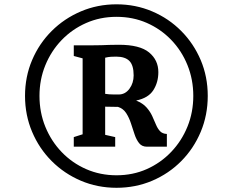

<svg xmlns="http://www.w3.org/2000/svg" viewBox="-20 -934 1080 890"><path d="M96 -489.5Q96 -578.5 128.8 -655.5Q161.5 -732.5 219.8 -790.5Q278 -848.5 355 -881.2Q432 -914 520 -914Q608.5 -914 685.5 -881.2Q762.5 -848.5 820.2 -790.2Q878 -732 910.5 -655.2Q943 -578.5 943 -489.5Q943 -400.5 910.5 -323Q878 -245.5 820.2 -187.2Q762.5 -129 685.5 -96.2Q608.5 -63.5 520 -63.5Q432 -63.5 355 -96.2Q278 -129 219.8 -187.2Q161.5 -245.5 128.8 -323Q96 -400.5 96 -489.5ZM163 -489.5Q163 -413 190.2 -346.2Q217.5 -279.5 266 -229Q314.5 -178.5 379.5 -150Q444.5 -121.5 520 -121.5Q596 -121.5 660.5 -150.2Q725 -179 773.5 -229.8Q822 -280.5 849 -347Q876 -413.5 876 -489.5Q876 -565.5 849 -632.2Q822 -699 773.5 -749.2Q725 -799.5 660.5 -827.8Q596 -856 520 -856Q444 -856 379 -827.2Q314 -798.5 265.5 -748Q217 -697.5 190 -631.2Q163 -565 163 -489.5ZM363 -311.5V-663.5L322 -674.5V-724H412.5Q434 -724 450.5 -724.5Q467 -725 485.2 -725.8Q503.5 -726.5 531 -726.5Q628 -726.5 671 -691Q714 -655.5 714 -599.5Q714 -552.5 690.8 -516Q667.5 -479.5 611 -468Q642 -455.5 659 -436.2Q676 -417 685.5 -396.2Q695 -375.5 702.8 -356.8Q710.5 -338 721.8 -326Q733 -314 753.5 -313V-254H661Q638 -254 625 -270.2Q612 -286.5 603.8 -311.2Q595.5 -336 587 -362.2Q578.5 -388.5 564.8 -409.8Q551 -431 527 -438.5L467.5 -439.5V-309L514 -298.5V-254H322V-298.5ZM467.5 -499Q475.5 -497.5 486.5 -496.8Q497.5 -496 509.2 -496Q521 -496 530 -496Q560.5 -496 580 -522.5Q599.5 -549 599.5 -584.5Q599.5 -631.5 579.8 -651.5Q560 -671.5 518.5 -671.5Q506.5 -671.5 494 -670.8Q481.5 -670 467.5 -666.5Z"/></svg>

Font: Merriweather 28pt ExtraBold
Style: Regular
Weight: 800
Version: Version 2.100